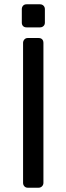

<svg xmlns="http://www.w3.org/2000/svg" viewBox="-20 -878 311 898"><path d="M82 -772V-835Q82 -844.7 87.9 -851.3Q93.8 -857.9 104 -857.9H167Q176.8 -857.9 183.3 -851.6Q189.9 -845.2 189.9 -835V-772Q189.9 -762.2 183.3 -756.1Q176.8 -750 167 -750H104Q93.8 -750 87.9 -756.1Q82 -762.2 82 -772ZM87.9 -22.9V-676.8Q87.9 -686.5 94 -693.4Q100.1 -700.2 109.9 -700.2H160.2Q171.4 -700.2 177.2 -694.1Q183.1 -688 183.1 -676.8V-22.9Q183.1 -13.2 176.5 -6.6Q169.9 0 160.2 0H109.9Q100.1 0 94 -6.6Q87.9 -13.2 87.9 -22.9Z"/></svg>

Font: Rubik AZ
Style: Regular
Weight: 400
Designer: Hubert and Fischer
Foundry: Hubert & Fischer
Version: Version 2.000